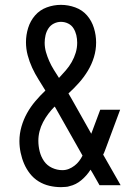

<svg xmlns="http://www.w3.org/2000/svg" viewBox="-20 -763 540 791"><path d="M231 8Q207 8 183.5 2.5Q160 -3 139.5 -15.5Q119 -28 104 -47Q89 -66 79.5 -88Q70 -110 65 -134Q60 -158 60 -182Q60 -212 68.5 -241.5Q77 -271 91.5 -297Q106 -323 125.5 -346Q145 -369 167 -390Q153 -413 138.5 -436Q124 -459 112.5 -484Q101 -509 94 -535.5Q87 -562 87 -589Q87 -619 96 -648Q105 -677 124.5 -699.5Q144 -722 172.5 -732.5Q201 -743 231 -743Q261 -743 290 -732.5Q319 -722 338.5 -699.5Q358 -677 367 -647.5Q376 -618 376 -588Q376 -557 367 -527.5Q358 -498 342 -471.5Q326 -445 305.5 -422Q285 -399 262 -378Q266 -372 269 -366Q272 -360 276 -354L356 -212L393 -311H475L417 -155Q414 -148 411.5 -140.5Q409 -133 405 -126L477 0H390L361 -51L353 -64Q353 -64 353 -64Q353 -64 353 -64Q338 -40 315.5 -21Q293 -2 266 4L259 6L250 7Q246 7 241 7.5Q236 8 231 8ZM223 -442Q237 -457 251 -473Q265 -489 275.5 -507.5Q286 -526 292 -546Q298 -566 298 -587Q298 -603 294.5 -618Q291 -633 283 -646Q275 -659 261 -666Q247 -673 231 -673Q216 -673 202 -666Q188 -659 179.5 -646Q171 -633 167.5 -617.5Q164 -602 164 -587Q164 -567 169.5 -548Q175 -529 183 -511Q191 -493 201.5 -476Q212 -459 223 -442ZM237 -62Q251 -62 263.5 -67Q276 -72 287 -80.5Q298 -89 306 -99.5Q314 -110 320 -122L208 -320Q207 -321 206.5 -322Q206 -323 205 -324Q191 -310 179 -294Q167 -278 157.5 -260Q148 -242 143 -222.5Q138 -203 138 -183Q138 -161 143.5 -139Q149 -117 161.5 -99Q174 -81 194.5 -71.5Q215 -62 237 -62Z"/></svg>

Font: Iosevka Slab
Style: Regular
Weight: 400
Monospace: yes
Designer: Belleve Invis
Foundry: Belleve Invis
Version: Version 11.2.4; ttfautohint (v1.8.3)